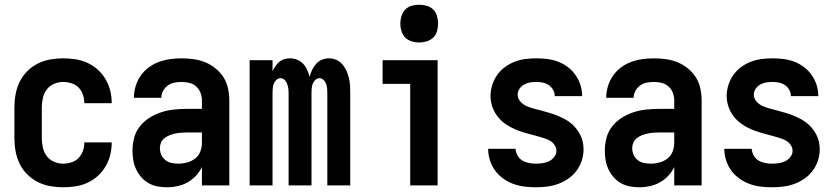

<svg xmlns="http://www.w3.org/2000/svg" viewBox="-20 -785 3540 813"><path d="M247 8Q274 8 300 4Q326 0 350 -11Q374 -22 393.5 -39.5Q413 -57 426.5 -79.5Q440 -102 446.5 -128Q453 -154 453 -180Q453 -181 453 -181.5Q453 -182 453 -182H337Q337 -182 337 -181.5Q337 -181 337 -181Q337 -163 331 -146Q325 -129 312.5 -116Q300 -103 282.5 -97.5Q265 -92 247 -92Q228 -92 209 -100Q190 -108 178 -124Q166 -140 161.5 -160Q157 -180 157 -200V-330Q157 -350 161.5 -370Q166 -390 178 -406Q190 -422 209 -430Q228 -438 247 -438Q265 -438 282.5 -432.5Q300 -427 312.5 -414.5Q325 -402 331 -384.5Q337 -367 337 -349Q337 -349 337 -348.5Q337 -348 337 -348H453Q453 -349 453 -349.5Q453 -350 453 -350Q453 -376 446.5 -402Q440 -428 426.5 -450.5Q413 -473 393.5 -490.5Q374 -508 350 -519Q326 -530 300 -534Q274 -538 247 -538Q220 -538 192 -533Q164 -528 139.5 -515.5Q115 -503 95 -483Q75 -463 63 -438Q51 -413 46 -385.5Q41 -358 41 -330V-200Q41 -172 46 -144.5Q51 -117 63 -92Q75 -67 95 -47Q115 -27 139.5 -14.5Q164 -2 192 3Q220 8 247 8Z M688 8Q711 8 733 3Q755 -2 774.5 -13Q794 -24 809.5 -40.5Q825 -57 835 -78V0H951V-360Q951 -385 945.5 -410.5Q940 -436 926.5 -457.5Q913 -479 892.5 -495.5Q872 -512 848.5 -521.5Q825 -531 799.5 -534.5Q774 -538 749 -538Q724 -538 699.5 -534.5Q675 -531 652 -522.5Q629 -514 609 -499Q589 -484 575 -463.5Q561 -443 554 -419Q547 -395 547 -371H663Q663 -386 670.5 -400Q678 -414 690.5 -423Q703 -432 718 -435Q733 -438 749 -438Q765 -438 781.5 -434Q798 -430 810.5 -419Q823 -408 829 -392Q835 -376 835 -360V-324H770Q743 -324 715.5 -321Q688 -318 662 -309.5Q636 -301 612.5 -286Q589 -271 572 -249.5Q555 -228 548 -201Q541 -174 541 -147Q541 -126 544.5 -106Q548 -86 556.5 -68Q565 -50 578.5 -34.5Q592 -19 610 -9Q628 1 648 4.5Q668 8 688 8ZM735 -92Q721 -92 706.5 -95Q692 -98 680.5 -107Q669 -116 663 -129.5Q657 -143 657 -158Q657 -170 662 -181.5Q667 -193 677 -200.5Q687 -208 698.5 -212.5Q710 -217 722 -219.5Q734 -222 746 -223Q758 -224 770 -224H835V-180Q835 -161 828 -143Q821 -125 806 -113.5Q791 -102 772.5 -97Q754 -92 735 -92Z M1037 0H1134V-393Q1134 -402 1135 -412Q1136 -422 1139.5 -431Q1143 -440 1150.5 -447Q1158 -454 1168 -454Q1178 -454 1185 -447Q1192 -440 1195.5 -431Q1199 -422 1200.5 -412Q1202 -402 1202 -393V0H1299V-393Q1299 -402 1300 -412Q1301 -422 1304.5 -431Q1308 -440 1315.5 -447Q1323 -454 1332 -454Q1342 -454 1349.5 -447Q1357 -440 1360.5 -431Q1364 -422 1365 -412Q1366 -402 1366 -393V0H1463V-393Q1463 -409 1462 -425Q1461 -441 1457 -456.5Q1453 -472 1446.5 -486.5Q1440 -501 1429.5 -513Q1419 -525 1404 -531.5Q1389 -538 1373 -538Q1357 -538 1343 -532Q1329 -526 1318.5 -514.5Q1308 -503 1301.5 -489Q1295 -475 1291 -460Q1287 -475 1280.5 -489.5Q1274 -504 1263.5 -515Q1253 -526 1238.5 -532Q1224 -538 1208 -538Q1196 -538 1184 -534.5Q1172 -531 1162.5 -523Q1153 -515 1146 -504.5Q1139 -494 1134 -483V-530H1037Z M1717 0H1833V-530H1600V-430H1717ZM1755 -605Q1771 -605 1787 -610Q1803 -615 1814.5 -626Q1826 -637 1830.5 -653Q1835 -669 1835 -685Q1835 -701 1830.5 -717Q1826 -733 1814.5 -744.5Q1803 -756 1787 -760.5Q1771 -765 1755 -765Q1739 -765 1723 -760.5Q1707 -756 1696 -744.5Q1685 -733 1680 -717Q1675 -701 1675 -685Q1675 -669 1680 -653Q1685 -637 1696 -626Q1707 -615 1723 -610Q1739 -605 1755 -605Z M2248 8Q2273 8 2297 5Q2321 2 2344 -6.5Q2367 -15 2387 -29Q2407 -43 2421.5 -62.5Q2436 -82 2443.5 -105.5Q2451 -129 2451 -153Q2451 -169 2447.5 -185Q2444 -201 2436 -216Q2428 -231 2417.5 -243.5Q2407 -256 2394 -266Q2381 -276 2366 -283.5Q2351 -291 2336 -297Q2321 -303 2305 -307.5Q2289 -312 2273 -316.5Q2257 -321 2241 -325Q2225 -329 2210 -335.5Q2195 -342 2183.5 -355Q2172 -368 2172 -384Q2172 -398 2180 -409.5Q2188 -421 2200 -427.5Q2212 -434 2225 -436Q2238 -438 2252 -438Q2266 -438 2279.5 -435Q2293 -432 2304 -424.5Q2315 -417 2322 -404.5Q2329 -392 2329 -378H2445Q2445 -402 2438 -424.5Q2431 -447 2417.5 -466.5Q2404 -486 2385 -500.5Q2366 -515 2344 -523.5Q2322 -532 2298.5 -535Q2275 -538 2252 -538Q2228 -538 2204.5 -535Q2181 -532 2159 -523.5Q2137 -515 2117.5 -500.5Q2098 -486 2084.5 -466.5Q2071 -447 2064 -424Q2057 -401 2057 -378Q2057 -364 2060 -350Q2063 -336 2068.5 -323Q2074 -310 2082 -298.5Q2090 -287 2100 -277Q2110 -267 2122 -259Q2134 -251 2146.5 -244.5Q2159 -238 2172 -233Q2185 -228 2198.5 -224Q2212 -220 2225.5 -216.5Q2239 -213 2253 -209Q2267 -205 2280.5 -201Q2294 -197 2306.5 -190.5Q2319 -184 2327.5 -172Q2336 -160 2336 -146Q2336 -132 2326.5 -120Q2317 -108 2304 -102Q2291 -96 2277 -94Q2263 -92 2248 -92Q2234 -92 2219 -95Q2204 -98 2191.5 -105.5Q2179 -113 2171.5 -126.5Q2164 -140 2163 -155H2047Q2047 -130 2054.5 -106.5Q2062 -83 2076 -63.5Q2090 -44 2110 -29.5Q2130 -15 2153 -6.5Q2176 2 2200 5Q2224 8 2248 8Z M2688 8Q2711 8 2733 3Q2755 -2 2774.5 -13Q2794 -24 2809.5 -40.5Q2825 -57 2835 -78V0H2951V-360Q2951 -385 2945.5 -410.5Q2940 -436 2926.5 -457.5Q2913 -479 2892.5 -495.5Q2872 -512 2848.5 -521.5Q2825 -531 2799.5 -534.5Q2774 -538 2749 -538Q2724 -538 2699.5 -534.5Q2675 -531 2652 -522.5Q2629 -514 2609 -499Q2589 -484 2575 -463.5Q2561 -443 2554 -419Q2547 -395 2547 -371H2663Q2663 -386 2670.5 -400Q2678 -414 2690.5 -423Q2703 -432 2718 -435Q2733 -438 2749 -438Q2765 -438 2781.5 -434Q2798 -430 2810.5 -419Q2823 -408 2829 -392Q2835 -376 2835 -360V-324H2770Q2743 -324 2715.5 -321Q2688 -318 2662 -309.5Q2636 -301 2612.5 -286Q2589 -271 2572 -249.5Q2555 -228 2548 -201Q2541 -174 2541 -147Q2541 -126 2544.5 -106Q2548 -86 2556.5 -68Q2565 -50 2578.5 -34.5Q2592 -19 2610 -9Q2628 1 2648 4.5Q2668 8 2688 8ZM2735 -92Q2721 -92 2706.5 -95Q2692 -98 2680.5 -107Q2669 -116 2663 -129.5Q2657 -143 2657 -158Q2657 -170 2662 -181.5Q2667 -193 2677 -200.5Q2687 -208 2698.5 -212.5Q2710 -217 2722 -219.5Q2734 -222 2746 -223Q2758 -224 2770 -224H2835V-180Q2835 -161 2828 -143Q2821 -125 2806 -113.5Q2791 -102 2772.5 -97Q2754 -92 2735 -92Z M3248 8Q3273 8 3297 5Q3321 2 3344 -6.5Q3367 -15 3387 -29Q3407 -43 3421.5 -62.5Q3436 -82 3443.5 -105.5Q3451 -129 3451 -153Q3451 -169 3447.5 -185Q3444 -201 3436 -216Q3428 -231 3417.5 -243.5Q3407 -256 3394 -266Q3381 -276 3366 -283.5Q3351 -291 3336 -297Q3321 -303 3305 -307.5Q3289 -312 3273 -316.5Q3257 -321 3241 -325Q3225 -329 3210 -335.5Q3195 -342 3183.5 -355Q3172 -368 3172 -384Q3172 -398 3180 -409.5Q3188 -421 3200 -427.5Q3212 -434 3225 -436Q3238 -438 3252 -438Q3266 -438 3279.5 -435Q3293 -432 3304 -424.5Q3315 -417 3322 -404.5Q3329 -392 3329 -378H3445Q3445 -402 3438 -424.5Q3431 -447 3417.5 -466.5Q3404 -486 3385 -500.5Q3366 -515 3344 -523.5Q3322 -532 3298.5 -535Q3275 -538 3252 -538Q3228 -538 3204.5 -535Q3181 -532 3159 -523.5Q3137 -515 3117.5 -500.5Q3098 -486 3084.5 -466.5Q3071 -447 3064 -424Q3057 -401 3057 -378Q3057 -364 3060 -350Q3063 -336 3068.5 -323Q3074 -310 3082 -298.5Q3090 -287 3100 -277Q3110 -267 3122 -259Q3134 -251 3146.5 -244.5Q3159 -238 3172 -233Q3185 -228 3198.5 -224Q3212 -220 3225.5 -216.5Q3239 -213 3253 -209Q3267 -205 3280.5 -201Q3294 -197 3306.5 -190.5Q3319 -184 3327.5 -172Q3336 -160 3336 -146Q3336 -132 3326.5 -120Q3317 -108 3304 -102Q3291 -96 3277 -94Q3263 -92 3248 -92Q3234 -92 3219 -95Q3204 -98 3191.5 -105.5Q3179 -113 3171.5 -126.5Q3164 -140 3163 -155H3047Q3047 -130 3054.5 -106.5Q3062 -83 3076 -63.5Q3090 -44 3110 -29.5Q3130 -15 3153 -6.5Q3176 2 3200 5Q3224 8 3248 8Z"/></svg>

Font: Iosevka SS09
Style: Bold
Weight: 700
Monospace: yes
Designer: Belleve Invis
Foundry: Belleve Invis
Version: Version 5.2.1; ttfautohint (v1.8.3)